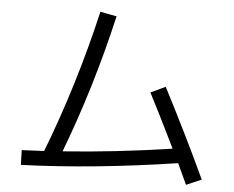

<svg xmlns="http://www.w3.org/2000/svg" viewBox="-54 -819 1108 909"><g transform="rotate(5 500.0 -364.5)"><path d="M656 -395 726 -428Q843 -202 934 -5L862 26Q855 10 839 -23.5Q823 -57 816 -73Q416 -12 75 0L73 -70Q106 -71 179 -75Q304 -398 387 -755L465 -740Q386 -396 266 -81Q517 -99 784 -139Q705 -301 656 -395Z"/></g></svg>

Font: M PLUS 1p
Style: Regular
Weight: 400
Version: Version 1.062